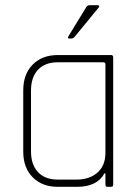

<svg xmlns="http://www.w3.org/2000/svg" viewBox="-20 -723 538 743"><path d="M328 -703H358Q362 -703 363.5 -700.5Q365 -698 362 -694L270 -582Q264 -574 256 -574H248Q240 -574 245 -583L313 -694Q318 -703 328 -703ZM278 0H204Q143 0 106.5 -37Q70 -74 70 -136V-374Q70 -436 106.5 -473Q143 -510 204 -510H410Q418 -510 418 -501V-9Q418 0 410 0H396Q388 0 388 -9V-52H384Q356 0 278 0ZM388 -132V-474Q388 -482 379 -482H204Q154 -482 127 -453Q100 -424 100 -373V-137Q100 -86 127 -57Q154 -28 204 -28H276Q326 -28 357 -55Q388 -82 388 -132Z"/></svg>

Font: Rajdhani Light
Style: Regular
Weight: 300
Designer: Satya Rajpurohit, Jyotish Sonowal
Foundry: Indian Type Foundry
Version: Version 1.201;PS 1.0;hotconv 1.0.78;makeotf.lib2.5.61930; tt